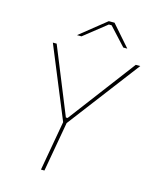

<svg xmlns="http://www.w3.org/2000/svg" viewBox="-130 -982 857 1069"><g transform="rotate(15 298.0 -448.0)"><path d="M211 0H231L282 -287L596 -700H570L280 -316H270L114 -700H92L262 -287ZM211 -775H237L367 -878H383L478 -775H501L395 -896H362Z"/></g></svg>

Font: Fixel Text 20240404 Thin
Style: Italic
Weight: 100
Width: 4
Italic angle: -10°
Designer: AlfaBravo + MacPaw
Foundry: Kyrylo Tkachov, Marchela Mozhyna, Serhii Makarenko, Maria Weinstein, Zakhar Kryvoshyya
Version: Version 1.211;Glyphs 3.2 (3225)